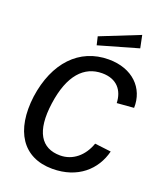

<svg xmlns="http://www.w3.org/2000/svg" viewBox="-173 -1078 1014 1198"><g transform="rotate(20 334.5 -478.5)"><path d="M418 -752C223 -752 89 -608 56 -374C26 -140 121 10 319 10C488 10 593 -88 625 -216L517 -229C487 -142 420 -85 336 -85C210 -85 150 -179 177 -372C204 -568 290 -657 409 -657C507 -657 554 -596 557 -513L669 -522C673 -653 577 -752 418 -752ZM303 -864 316 -809 578 -884 561 -967Z"/></g></svg>

Font: Cheyenne Sans Medium
Style: Italic
Weight: 500
Italic angle: -8.13011°
Designer: The Public Sans project authors (U.S. Web Design System), Libre Franklin designed by Pablo Impallari and Rodrigo Fuenzal
Foundry: The Cheyenne Sans Project Authors
Version: Version 2.007